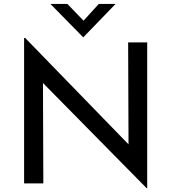

<svg xmlns="http://www.w3.org/2000/svg" viewBox="-20 -940 878 984"><path d="M734.4 -722.7V24.4H731.4L200.2 -514.6L202.1 0H103.5V-745.1H109.4L638.7 -200.2L636.7 -722.7ZM572.3 -919.9 407.2 -749H406.2L238.3 -919.9H325.2L408.2 -834L486.3 -919.9Z"/></svg>

Font: Josefin Sans CFJ
Style: Regular
Weight: 400
Designer: Santiago Orozco
Foundry: Typemade
Version: Version 2.000